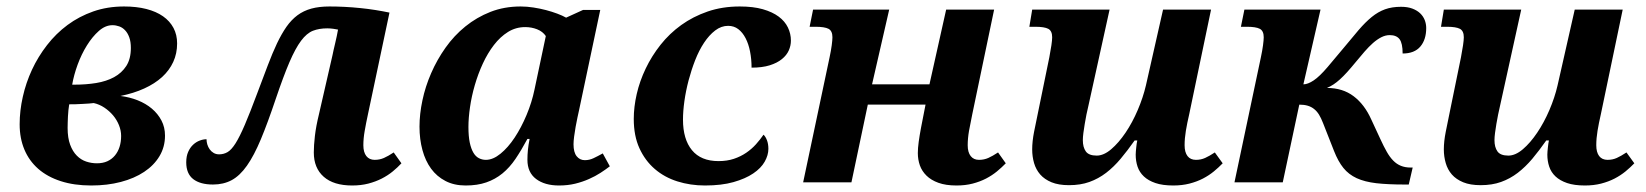

<svg xmlns="http://www.w3.org/2000/svg" viewBox="-20 -566 5109 596"><path d="M492.2 -145Q492.2 -109.9 475.1 -81.3Q458 -52.7 427.5 -32.5Q397 -12.2 355 -1.2Q313 9.8 263.2 9.8Q210 9.8 168.5 -3.7Q127 -17.1 98.6 -42Q70.3 -66.9 55.7 -101.8Q41 -136.7 41 -180.2Q41 -222.2 50.8 -265.6Q60.5 -309.1 79.3 -349.6Q98.1 -390.1 126 -426Q153.8 -461.9 189.7 -488.5Q225.6 -515.1 269.5 -530.5Q313.5 -545.9 365.2 -545.9Q403.8 -545.9 434.3 -538.1Q464.8 -530.3 486.1 -515.4Q507.3 -500.5 518.6 -479.2Q529.8 -458 529.8 -431.2Q529.8 -399.9 517.8 -373.8Q505.9 -347.7 483.2 -326.9Q460.4 -306.2 427.7 -291.3Q395 -276.4 354 -268.1Q382.3 -264.6 407.5 -254.6Q432.6 -244.6 451.4 -228.8Q470.2 -212.9 481.2 -191.9Q492.2 -170.9 492.2 -145ZM194.8 -242.2Q193.4 -233.9 192.4 -224.1Q191.4 -214.4 190.9 -204.3Q190.4 -194.3 190.2 -185.3Q189.9 -176.3 189.9 -168.9Q189.9 -137.7 197.8 -116.7Q205.6 -95.7 218.5 -82.8Q231.4 -69.8 247.6 -64.5Q263.7 -59.1 280.8 -59.1Q299.3 -59.1 313.2 -65.4Q327.1 -71.8 336.7 -83.3Q346.2 -94.7 351.1 -110.1Q356 -125.5 356 -144Q356 -160.6 349.4 -177.2Q342.8 -193.8 331.1 -207.8Q319.3 -221.7 304 -231.9Q288.6 -242.2 271 -246.1Q265.6 -245.1 256.1 -244.6Q246.6 -244.1 235.8 -243.4Q225.1 -242.7 214.1 -242.4Q203.1 -242.2 194.8 -242.2ZM329.1 -487.8Q307.1 -487.8 286.9 -470Q266.6 -452.1 249.8 -425Q232.9 -397.9 220.9 -365.2Q209 -332.5 204.1 -303.2H211.9Q247.1 -303.2 278.6 -308.3Q310.1 -313.5 334 -326.4Q357.9 -339.4 372.1 -361.3Q386.2 -383.3 386.2 -417Q386.2 -436.5 381.3 -450Q376.5 -463.4 368.4 -471.9Q360.4 -480.5 350.1 -484.1Q339.8 -487.8 329.1 -487.8Z M1107.9 -115.2Q1107.9 -93.3 1117.2 -81.5Q1126.5 -69.8 1143.1 -69.8Q1158.7 -69.8 1171.9 -75.7Q1185.1 -81.5 1202.1 -92.8L1226.1 -59.1Q1214.4 -46.4 1199.2 -33.9Q1184.1 -21.5 1165 -11.7Q1146 -2 1123.3 3.9Q1100.6 9.8 1073.2 9.8Q1015.6 9.8 984.9 -17.3Q954.1 -44.4 954.1 -92.8Q954.1 -114.3 957.5 -144Q960.9 -173.8 970.2 -211.9L1012.2 -395Q1013.2 -400.4 1015.4 -410.2Q1017.6 -419.9 1020.3 -431.2Q1022.9 -442.4 1025.4 -453.9Q1027.8 -465.3 1029.3 -474.1Q1025.4 -475.1 1014.9 -476.6Q1004.4 -478 996.1 -478Q970.7 -478 951.4 -470.5Q932.1 -462.9 914.6 -439.5Q897 -416 878.4 -372.8Q859.9 -329.6 835.9 -258.8Q811 -184.6 789.8 -133.8Q768.6 -83 746.6 -51.8Q724.6 -20.5 699.2 -6.8Q673.8 6.8 641.1 6.8Q601.6 6.8 579.8 -10Q558.1 -26.9 558.1 -62Q558.1 -81.1 564.2 -94.7Q570.3 -108.4 579.6 -116.9Q588.9 -125.5 599.9 -129.6Q610.8 -133.8 621.1 -133.8Q621.1 -126 623.5 -117.7Q626 -109.4 630.9 -102.5Q635.7 -95.7 643.1 -91.3Q650.4 -86.9 660.2 -86.9Q674.3 -86.9 686.3 -93.8Q698.2 -100.6 711.2 -121.1Q724.1 -141.6 740 -178.7Q755.9 -215.8 778.3 -275.9Q796.4 -323.7 811 -362.5Q825.7 -401.4 839.8 -431.2Q854 -460.9 869.1 -482.7Q884.3 -504.4 903.3 -518.6Q922.4 -532.7 946.5 -539.3Q970.7 -545.9 1002.9 -545.9Q1025.4 -545.9 1049.6 -544.7Q1073.7 -543.5 1097.9 -541Q1122.1 -538.6 1145.3 -534.9Q1168.5 -531.2 1189 -526.9L1122.1 -210.9Q1116.2 -183.6 1112.1 -159.9Q1107.9 -136.2 1107.9 -115.2Z M1715.3 9.8Q1670.9 9.8 1644 -10.5Q1617.2 -30.8 1617.2 -69.8Q1617.2 -85.4 1618.7 -100.3Q1620.1 -115.2 1624 -134.8H1617.2Q1598.6 -100.1 1580.3 -73Q1562 -45.9 1539.6 -27.6Q1517.1 -9.3 1489.5 0.2Q1461.9 9.8 1425.3 9.8Q1389.6 9.8 1362.8 -4.2Q1335.9 -18.1 1318.1 -42.5Q1300.3 -66.9 1291.3 -100.3Q1282.2 -133.8 1282.2 -172.9Q1282.2 -211.9 1291.3 -254.6Q1300.3 -297.4 1318.4 -338.9Q1336.4 -380.4 1363 -418Q1389.6 -455.6 1424.6 -483.9Q1459.5 -512.2 1502.4 -529.1Q1545.4 -545.9 1596.2 -545.9Q1615.7 -545.9 1636 -542.7Q1656.2 -539.6 1674.8 -534.7Q1693.4 -529.8 1709.7 -523.7Q1726.1 -517.6 1737.3 -511.2L1790 -535.2H1843.3L1777.3 -223.1Q1775.4 -214.8 1772.5 -201.2Q1769.5 -187.5 1766.8 -172.1Q1764.2 -156.7 1762.2 -142.3Q1760.3 -127.9 1760.3 -118.2Q1760.3 -93.3 1770 -81.1Q1779.8 -68.8 1795.4 -68.8Q1809.6 -68.8 1822.5 -75Q1835.4 -81.1 1851.1 -89.8L1873 -49.8Q1860.4 -40 1844.2 -29.5Q1828.1 -19 1808.3 -10.3Q1788.6 -1.5 1765.4 4.2Q1742.2 9.8 1715.3 9.8ZM1434.1 -171.9Q1434.1 -143.1 1438.2 -123.5Q1442.4 -104 1449.5 -92Q1456.5 -80.1 1466.6 -75Q1476.6 -69.8 1488.3 -69.8Q1510.3 -69.8 1533.7 -88.9Q1557.1 -107.9 1577.6 -138.9Q1598.1 -169.9 1614.5 -209Q1630.9 -248 1639.2 -288.1L1674.3 -454.1Q1664.6 -468.3 1647.2 -475.1Q1629.9 -481.9 1610.4 -481.9Q1581.1 -481.9 1556.9 -466.8Q1532.7 -451.7 1513.2 -426.3Q1493.7 -400.9 1478.8 -368.7Q1463.9 -336.4 1453.9 -301.8Q1443.8 -267.1 1439 -233.4Q1434.1 -199.7 1434.1 -171.9Z M2210.4 -65.9Q2236.8 -65.9 2258.1 -73Q2279.3 -80.1 2296.4 -91.8Q2313.5 -103.5 2326.7 -118.2Q2339.8 -132.8 2350.1 -147.9Q2356.4 -142.1 2360.8 -130.6Q2365.2 -119.1 2365.2 -104Q2365.2 -84.5 2353.8 -64.2Q2342.3 -43.9 2318.1 -27.6Q2293.9 -11.2 2256.8 -0.7Q2219.7 9.8 2168.5 9.8Q2123 9.8 2082.8 -2.9Q2042.5 -15.6 2012.5 -41.5Q1982.4 -67.4 1964.8 -106Q1947.3 -144.5 1947.3 -196.8Q1947.3 -233.9 1956.5 -274.2Q1965.8 -314.5 1984.4 -353.3Q2002.9 -392.1 2030.5 -427Q2058.1 -461.9 2094.7 -488.3Q2131.3 -514.6 2176.8 -530.3Q2222.2 -545.9 2276.4 -545.9Q2317.9 -545.9 2347.9 -537.4Q2377.9 -528.8 2397.2 -514.4Q2416.5 -500 2425.8 -480.7Q2435.1 -461.4 2435.1 -439.9Q2435.1 -424.3 2428.5 -409.4Q2421.9 -394.5 2407.2 -382.6Q2392.6 -370.6 2369.4 -363.3Q2346.2 -356 2313 -356Q2313 -382.3 2308.3 -406Q2303.7 -429.7 2294.4 -447.5Q2285.2 -465.3 2271.7 -475.6Q2258.3 -485.8 2240.2 -485.8Q2218.8 -485.8 2200 -471.4Q2181.2 -457 2165.5 -433.3Q2149.9 -409.7 2137.9 -379.2Q2126 -348.6 2117.4 -316.2Q2108.9 -283.7 2104.5 -252.2Q2100.1 -220.7 2100.1 -194.8Q2100.1 -133.8 2127.9 -99.9Q2155.8 -65.9 2210.4 -65.9Z M2673.8 -241.2 2623 0H2473.1L2555.2 -388.2Q2559.6 -408.7 2561.8 -425.3Q2564 -441.9 2564 -450.2Q2564 -470.2 2551.8 -476.6Q2539.6 -482.9 2511.2 -482.9H2493.2L2503.9 -536.1H2740.2L2687 -304.2H2865.2L2917 -536.1H3065.9L2998 -210.9Q2992.2 -183.6 2988 -159.9Q2983.9 -136.2 2983.9 -115.2Q2983.9 -93.3 2993.2 -81.5Q3002.4 -69.8 3019 -69.8Q3034.7 -69.8 3047.9 -75.7Q3061 -81.5 3078.1 -92.8L3102.1 -59.1Q3089.8 -46.4 3074.7 -33.9Q3059.6 -21.5 3040.8 -11.7Q3022 -2 2999.3 3.9Q2976.6 9.8 2949.2 9.8Q2916 9.8 2893.1 1.5Q2870.1 -6.8 2856 -20.8Q2841.8 -34.7 2835.4 -52.7Q2829.1 -70.8 2829.1 -90.8Q2829.1 -106 2831.8 -125.7Q2834.5 -145.5 2838.9 -168.9L2853 -241.2Z M3505.4 -85.9Q3505.4 -90.3 3505.9 -96.2Q3506.3 -102.1 3507.1 -108.4Q3507.8 -114.7 3508.5 -120.4Q3509.3 -126 3510.3 -129.9H3502Q3480 -98.6 3458.7 -73.2Q3437.5 -47.9 3413.6 -29.5Q3389.6 -11.2 3361.8 -1.2Q3334 8.8 3298.3 8.8Q3266.1 8.8 3244.1 -0.2Q3222.2 -9.3 3209 -24.4Q3195.8 -39.6 3189.9 -59.8Q3184.1 -80.1 3184.1 -102.1Q3184.1 -127 3189.9 -156.7Q3195.8 -186.5 3201.2 -211.9L3237.3 -388.2Q3241.2 -408.7 3243.7 -425.3Q3246.1 -441.9 3246.1 -450.2Q3246.1 -470.2 3233.9 -476.6Q3221.7 -482.9 3193.4 -482.9H3175.3L3184.1 -536.1H3424.3L3358.4 -236.8Q3355.5 -225.1 3352.5 -210.4Q3349.6 -195.8 3347.2 -181.2Q3344.7 -166.5 3343 -153.3Q3341.3 -140.1 3341.3 -130.9Q3341.3 -108.9 3350.6 -95.9Q3359.9 -83 3384.3 -83Q3406.2 -83 3429.4 -102.8Q3452.6 -122.6 3473.9 -154.1Q3495.1 -185.5 3511.7 -224.4Q3528.3 -263.2 3537.1 -300.8L3590.3 -536.1H3739.3L3671.4 -210.9Q3665 -183.6 3661.1 -159.9Q3657.2 -136.2 3657.2 -115.2Q3657.2 -93.3 3666.3 -81.5Q3675.3 -69.8 3692.4 -69.8Q3708 -69.8 3720.9 -75.7Q3733.9 -81.5 3751 -92.8L3775.4 -59.1Q3763.2 -46.4 3748 -33.9Q3732.9 -21.5 3714.1 -11.7Q3695.3 -2 3672.4 3.9Q3649.4 9.8 3622.1 9.8Q3588.9 9.8 3566.7 2.2Q3544.4 -5.4 3530.8 -18.3Q3517.1 -31.2 3511.2 -48.6Q3505.4 -65.9 3505.4 -85.9Z M4079.1 -536.1 4025.9 -304.2Q4039.6 -304.2 4057.9 -316.4Q4076.2 -328.6 4101.1 -357.9L4149.9 -416Q4176.8 -448.7 4197.5 -472.9Q4218.3 -497.1 4238 -513.2Q4257.8 -529.3 4279.3 -537.1Q4300.8 -544.9 4329.1 -544.9Q4349.6 -544.9 4364.3 -539.3Q4378.9 -533.7 4388.4 -524.7Q4397.9 -515.6 4402.6 -503.7Q4407.2 -491.7 4407.2 -479Q4407.2 -442.9 4388.9 -421.4Q4370.6 -399.9 4334 -399.9Q4334 -431.6 4324.5 -444.3Q4314.9 -457 4293.9 -457Q4280.8 -457 4267.8 -450.4Q4254.9 -443.8 4241.9 -432.4Q4229 -420.9 4215.8 -405.8Q4202.6 -390.6 4189 -374Q4173.8 -355.5 4161.9 -342.3Q4149.9 -329.1 4139.4 -319.6Q4128.9 -310.1 4119.1 -303.7Q4109.4 -297.4 4099.1 -293Q4147.9 -293 4181.9 -267.3Q4215.8 -241.7 4236.8 -194.8L4265.1 -133.8Q4275.4 -111.3 4284.7 -95Q4293.9 -78.6 4304.7 -67.6Q4315.4 -56.6 4328.6 -51.3Q4341.8 -45.9 4358.9 -45.9H4365.2L4353 6.8H4339.8Q4288.1 6.8 4252.2 2.7Q4216.3 -1.5 4191.4 -12.9Q4166.5 -24.4 4150.1 -44.7Q4133.8 -64.9 4121.1 -97.2L4086.9 -184.1Q4081.1 -199.2 4074.5 -210Q4067.9 -220.7 4059.3 -227.5Q4050.8 -234.4 4039.6 -237.8Q4028.3 -241.2 4013.2 -241.2L3961.9 0H3812L3894 -388.2Q3898.4 -408.7 3900.6 -425.3Q3902.8 -441.9 3902.8 -450.2Q3902.8 -470.2 3890.6 -476.6Q3878.4 -482.9 3850.1 -482.9H3832L3842.8 -536.1Z M4783.2 -85.9Q4783.2 -90.3 4783.7 -96.2Q4784.2 -102.1 4784.9 -108.4Q4785.6 -114.7 4786.4 -120.4Q4787.1 -126 4788.1 -129.9H4779.8Q4757.8 -98.6 4736.6 -73.2Q4715.3 -47.9 4691.4 -29.5Q4667.5 -11.2 4639.6 -1.2Q4611.8 8.8 4576.2 8.8Q4543.9 8.8 4522 -0.2Q4500 -9.3 4486.8 -24.4Q4473.6 -39.6 4467.8 -59.8Q4461.9 -80.1 4461.9 -102.1Q4461.9 -127 4467.8 -156.7Q4473.6 -186.5 4479 -211.9L4515.1 -388.2Q4519 -408.7 4521.5 -425.3Q4523.9 -441.9 4523.9 -450.2Q4523.9 -470.2 4511.7 -476.6Q4499.5 -482.9 4471.2 -482.9H4453.1L4461.9 -536.1H4702.1L4636.2 -236.8Q4633.3 -225.1 4630.4 -210.4Q4627.4 -195.8 4625 -181.2Q4622.6 -166.5 4620.8 -153.3Q4619.1 -140.1 4619.1 -130.9Q4619.1 -108.9 4628.4 -95.9Q4637.7 -83 4662.1 -83Q4684.1 -83 4707.3 -102.8Q4730.5 -122.6 4751.7 -154.1Q4772.9 -185.5 4789.6 -224.4Q4806.2 -263.2 4814.9 -300.8L4868.2 -536.1H5017.1L4949.2 -210.9Q4942.9 -183.6 4939 -159.9Q4935.1 -136.2 4935.1 -115.2Q4935.1 -93.3 4944.1 -81.5Q4953.1 -69.8 4970.2 -69.8Q4985.8 -69.8 4998.8 -75.7Q5011.7 -81.5 5028.8 -92.8L5053.2 -59.1Q5041 -46.4 5025.9 -33.9Q5010.7 -21.5 4991.9 -11.7Q4973.1 -2 4950.2 3.9Q4927.2 9.8 4899.9 9.8Q4866.7 9.8 4844.5 2.2Q4822.3 -5.4 4808.6 -18.3Q4794.9 -31.2 4789.1 -48.6Q4783.2 -65.9 4783.2 -85.9Z"/></svg>

Font: Droid Serif
Style: Bold Italic
Weight: 700
Italic angle: -12°
Designer: Monotype Design team
Foundry: Monotype Imaging Inc.
Version: Version 1.03